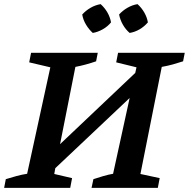

<svg xmlns="http://www.w3.org/2000/svg" viewBox="-41 -907 912 927"><path d="M-21 0 -13 -42Q13 -50 38.5 -57Q64 -64 90 -68L202 -582L100 -606L109 -652H431L423 -611Q400 -603 374.5 -596Q349 -589 323 -584L249 -211L612 -555L618 -582L520 -606L529 -652H851L843 -611Q819 -603 793.5 -596Q768 -589 740 -584L637 -67L730 -47L721 0H401L410 -42Q434 -50 458 -57Q482 -64 505 -68L585 -434L226 -95L221 -67L307 -47L298 0ZM445 -887Q465 -869 478 -846Q491 -823 495 -799Q479 -779 455 -765.5Q431 -752 407 -748Q388 -765 374 -788.5Q360 -812 356 -837Q373 -856 396.5 -869.5Q420 -883 445 -887ZM623 -887Q643 -869 656 -846Q669 -823 673 -799Q656 -779 633 -765.5Q610 -752 585 -748Q566 -764 552.5 -787.5Q539 -811 534 -837Q551 -856 574.5 -869.5Q598 -883 623 -887Z"/></svg>

Font: Piazzolla SC SemiBold
Style: Italic
Weight: 600
Italic angle: -11.3°
Designer: Juan Pablo del Peral
Foundry: Huerta Tipografica
Version: Version 1.330